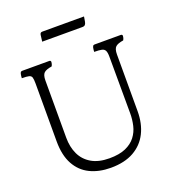

<svg xmlns="http://www.w3.org/2000/svg" viewBox="-156 -1069 1012 1122"><g transform="rotate(-20 350.0 -507.5)"><path d="M30 -735Q30 -740 31 -748Q32 -756 33 -761Q36 -772 40.5 -773.5Q45 -775 46 -775H215Q225 -775 225 -765Q225 -761 223 -753.5Q221 -746 217 -740Q183 -735 169 -722.5Q155 -710 155 -675V-319Q155 -262 176 -217Q197 -172 241 -146Q285 -120 352 -120Q414 -120 453.5 -137.5Q493 -155 515.5 -184.5Q538 -214 546.5 -250.5Q555 -287 555 -325L554 -678Q554 -704 548 -716Q542 -728 526.5 -731.5Q511 -735 480 -735Q480 -740 481 -748Q482 -756 483 -761Q486 -772 490.5 -773.5Q495 -775 496 -775H660Q670 -775 670 -765Q670 -761 668 -753.5Q666 -746 662 -740Q628 -735 614 -722.5Q600 -710 600 -675V-323Q600 -246 571 -188Q542 -130 484.5 -97.5Q427 -65 341 -65Q268 -65 212.5 -92Q157 -119 126 -175.5Q95 -232 95 -319V-678Q95 -704 91.5 -716Q88 -728 74.5 -731.5Q61 -735 30 -735ZM220 -935Q222 -950 235 -950H495L490 -920Q488 -908 482.5 -901.5Q477 -895 465 -895H215Z"/></g></svg>

Font: Gowun Batang
Style: Regular
Weight: 400
Designer: Yanghee Ryu
Foundry: Yanghee Ryu
Version: Version 2.000